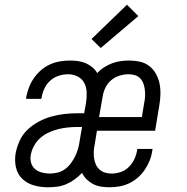

<svg xmlns="http://www.w3.org/2000/svg" viewBox="-20 -784 790 812"><path d="M182 8Q152 8 123.5 0Q95 -8 74.5 -27.5Q54 -47 47.5 -76Q41 -105 46 -135Q51 -162 63 -188.5Q75 -215 96.5 -235.5Q118 -256 144.5 -270Q171 -284 198.5 -291.5Q226 -299 253.5 -302Q281 -305 308 -305H336L344 -350Q347 -371 346.5 -393Q346 -415 336.5 -433Q327 -451 308.5 -460.5Q290 -470 268 -470Q248 -470 228 -463.5Q208 -457 192.5 -443Q177 -429 168 -410Q159 -391 156 -371Q155 -370 155 -368.5Q155 -367 155 -366H90Q91 -368 91 -370Q91 -372 91 -374Q95 -395 103 -415.5Q111 -436 124 -454.5Q137 -473 154.5 -488Q172 -503 192.5 -512Q213 -521 234.5 -524.5Q256 -528 277 -528Q295 -528 311.5 -525.5Q328 -523 343 -516.5Q358 -510 370.5 -499.5Q383 -489 391 -475Q404 -489 420.5 -499.5Q437 -510 454.5 -516.5Q472 -523 490 -525.5Q508 -528 526 -528Q550 -528 572 -523Q594 -518 611 -505Q628 -492 639 -472.5Q650 -453 654.5 -431.5Q659 -410 658.5 -386.5Q658 -363 654 -340L636 -231H390L380 -170Q377 -156 376.5 -142Q376 -128 378 -114Q380 -100 385.5 -88Q391 -76 401 -67Q411 -58 424 -54Q437 -50 452 -50Q471 -50 490.5 -56.5Q510 -63 525 -78Q540 -93 548.5 -111.5Q557 -130 560 -149Q560 -151 560 -152Q560 -153 561 -154H625Q625 -153 624.5 -151Q624 -149 624 -147Q621 -125 613 -105Q605 -85 592.5 -66.5Q580 -48 563 -33Q546 -18 525.5 -8.5Q505 1 484 4.5Q463 8 442 8Q424 8 406 5Q388 2 373 -6Q358 -14 346 -26Q334 -38 327 -53Q313 -38 296 -25.5Q279 -13 260 -5Q241 3 221.5 5.5Q202 8 182 8ZM399 -289H580L590 -350Q593 -363 593.5 -377Q594 -391 592.5 -404.5Q591 -418 586.5 -430.5Q582 -443 573 -452.5Q564 -462 551 -466Q538 -470 524 -470Q505 -470 485.5 -464Q466 -458 450.5 -445Q435 -432 426 -413.5Q417 -395 414 -375ZM191 -50Q208 -50 225 -54.5Q242 -59 256 -69.5Q270 -80 280.5 -94.5Q291 -109 298.5 -124.5Q306 -140 310.5 -156.5Q315 -173 317 -189L327 -247H308Q288 -247 267.5 -245Q247 -243 227 -238Q207 -233 187 -224Q167 -215 150.5 -200.5Q134 -186 123.5 -166.5Q113 -147 110 -127Q107 -110 112 -94Q117 -78 129.5 -68Q142 -58 158.5 -54Q175 -50 191 -50ZM406 -581 367 -619 517 -764 565 -716Z"/></svg>

Font: Iosevka Etoile Light Oblique
Style: Regular
Weight: 300
Italic angle: -9°
Designer: Belleve Invis
Foundry: Belleve Invis
Version: Version 15.5.2; ttfautohint (v1.8.4)